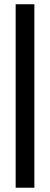

<svg xmlns="http://www.w3.org/2000/svg" viewBox="-20 -755 233 895"><path d="M140.2 120.1V-735.2H53V120.1Z"/></svg>

Font: Arad-VF Thin Dots1
Style: Regular
Weight: 100
Designer: Mohammad Darvishi
Version: Version 1.000;August 30, 2024;FontCreator 15.0.0.2992 64-bit